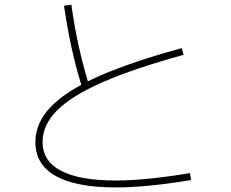

<svg xmlns="http://www.w3.org/2000/svg" viewBox="-20 -778 978 813"><path d="M129.9 -175.8Q129.9 -245.6 177.2 -305.2Q224.6 -364.7 324.2 -418.9Q298.8 -502.4 281.5 -582.8Q264.2 -663.1 251 -753.9L282.2 -757.8Q293.9 -672.9 310.5 -595.5Q327.1 -518.1 352.1 -433.6Q493.2 -503.9 749 -574.2L757.8 -545.9Q546.9 -487.8 415.5 -430.4Q284.2 -373 222.2 -311Q160.2 -249 160.2 -176.8Q160.2 -96.2 238 -54.9Q315.9 -13.7 470.7 -13.7Q594.7 -13.7 784.2 -44.9L789.1 -15.6Q601.6 15.6 470.7 15.6Q302.2 15.6 216.1 -32.7Q129.9 -81.1 129.9 -175.8Z"/></svg>

Font: Pretendard JP Thin
Style: Regular
Weight: 100
Designer: Base glyphs from Inter by Rasmus Andersson; Hangeul glyphs from Noto Sans CJK(Source Han Sans) by Jang Soo-young and Kan
Foundry: Kil Hyung-jin
Version: Version 1.309